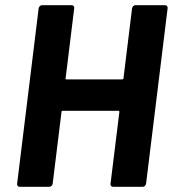

<svg xmlns="http://www.w3.org/2000/svg" viewBox="-20 -720 666 740"><path d="M502 -700H616Q621 -700 624 -696.5Q627 -693 626 -688L543 -12Q542 -7 538.5 -3.5Q535 0 530 0H416Q411 0 408 -3.5Q405 -7 406 -12L440 -288Q440 -293 436 -293H222Q217 -293 217 -288L183 -12Q182 -7 178.5 -3.5Q175 0 170 0H56Q51 0 48 -3.5Q45 -7 46 -12L129 -688Q130 -693 133.5 -696.5Q137 -700 142 -700H256Q261 -700 264 -696.5Q267 -693 266 -688L233 -419Q231 -414 237 -414H450Q456 -414 456 -419L489 -688Q490 -693 493.5 -696.5Q497 -700 502 -700Z"/></svg>

Font: Barlow
Style: Bold Italic
Weight: 700
Italic angle: -7°
Designer: Jeremy Tribby
Foundry: Tribby Type
Version: Version 1.422